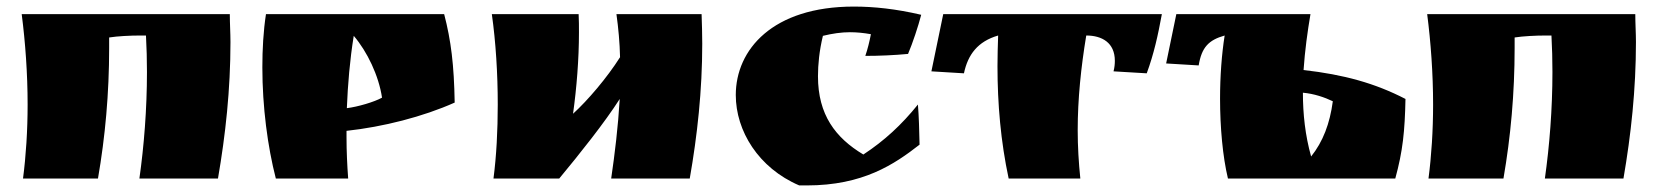

<svg xmlns="http://www.w3.org/2000/svg" viewBox="-20 -543 5055 584"><path d="M46 -500C57 -415 64 -319 64 -225C64 -146 59 -69 50 0H278C300 -127 312 -259 312 -397V-429C337 -433 376 -435 407 -435H424C426 -398 427 -361 427 -324C427 -211 418 -99 404 0H643C666 -133 681 -271 681 -415C681 -442 679 -472 679 -500Z M1034 -145C1145 -157 1267 -188 1363 -231C1361 -346 1352 -419 1331 -500H789C781 -448 778 -393 778 -338C778 -218 794 -97 819 0H1039C1036 -41 1034 -83 1034 -125C1034 -132 1034 -138 1034 -145ZM1035 -214C1038 -287 1044 -360 1056 -434C1097 -386 1132 -313 1142 -246C1119 -233 1068 -218 1035 -214Z M1681 0C1744 -76 1819 -170 1865 -242C1860 -157 1850 -75 1839 0C1916 0 2002 0 2078 0C2101 -131 2116 -268 2116 -410C2116 -440 2115 -470 2114 -500C2026 -500 1942 -500 1855 -500C1861 -457 1865 -413 1866 -369C1826 -306 1768 -238 1723 -197C1734 -276 1741 -363 1741 -444C1741 -463 1741 -482 1740 -500C1652 -500 1564 -500 1476 -500C1488 -415 1494 -319 1494 -225C1494 -146 1490 -69 1481 0C1547 0 1614 0 1681 0Z M2782 -498C2705 -516 2638 -523 2577 -523C2330 -523 2218 -392 2218 -254C2218 -145 2287 -32 2411 21H2434C2605 21 2700 -43 2777 -103C2776 -149 2775 -188 2772 -225C2722 -163 2670 -115 2606 -73C2521 -124 2468 -194 2468 -311C2468 -347 2472 -388 2483 -434C2512 -441 2539 -445 2565 -445C2586 -445 2606 -443 2629 -439C2625 -418 2619 -393 2612 -373C2654 -373 2700 -375 2742 -379C2756 -412 2773 -463 2782 -498Z M3284 -435C3332 -435 3371 -413 3371 -358C3371 -348 3370 -338 3367 -326L3468 -320C3490 -380 3502 -435 3514 -500H2849L2813 -326L2912 -320C2924 -377 2954 -417 3016 -435C3015 -404 3014 -373 3014 -342C3014 -227 3024 -112 3048 0H3266C3261 -48 3258 -98 3258 -147C3258 -242 3268 -338 3284 -435Z M3558 -500 3527 -350 3626 -344C3635 -399 3656 -421 3705 -435C3696 -378 3691 -311 3691 -243C3691 -156 3699 -67 3715 0H4224C4247 -84 4253 -144 4255 -242C4162 -290 4068 -316 3945 -330C3949 -389 3957 -447 3966 -500ZM3943 -261C3977 -258 4009 -247 4034 -235C4025 -167 4004 -112 3968 -67C3950 -131 3943 -196 3943 -261Z M4321 -500C4332 -415 4339 -319 4339 -225C4339 -146 4334 -69 4325 0H4553C4575 -127 4587 -259 4587 -397V-429C4612 -433 4651 -435 4682 -435H4699C4701 -398 4702 -361 4702 -324C4702 -211 4693 -99 4679 0H4918C4941 -133 4956 -271 4956 -415C4956 -442 4954 -472 4954 -500Z"/></svg>

Font: Ruslan Display
Style: Regular
Weight: 400
Designer: Denis Masharov, Vladimir Rabdu
Foundry: Denis Masharov, Vladimir Rabdu
Version: Version 1.001